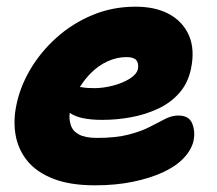

<svg xmlns="http://www.w3.org/2000/svg" viewBox="-20 -545 651 575"><path d="M265 10Q190 10 140 -9.5Q90 -29 62.5 -62.5Q35 -96 27 -139Q19 -182 29 -230Q40 -285 71 -337.5Q102 -390 149.5 -432.5Q197 -475 257 -500Q317 -525 386 -525Q446 -525 487 -502.5Q528 -480 546 -438.5Q564 -397 552 -339Q543 -296 517 -266.5Q491 -237 453.5 -219.5Q416 -202 373 -194Q330 -186 286 -186Q218 -186 189 -207Q186 -188 192 -171Q197 -153 216 -142.5Q235 -132 270 -132Q327 -132 365.5 -142Q404 -152 429.5 -165.5Q455 -179 475 -189Q495 -199 514 -199Q546 -199 555.5 -175.5Q565 -152 560 -125Q554 -97 530.5 -72Q507 -47 468 -29Q429 -11 377.5 -0.5Q326 10 265 10ZM219 -284Q221 -284 224 -284Q238 -281 262 -281Q289 -281 318 -288.5Q347 -296 368 -309Q389 -322 393 -338Q396 -356 388 -365Q380 -374 359 -374Q330 -374 302.5 -361.5Q275 -349 252 -326Q234 -308 219 -284Z"/></svg>

Font: Shantell Sans Light ExtraBold
Style: Italic
Weight: 800
Italic angle: -11°
Version: Version 1.008;[ac192a2d6]